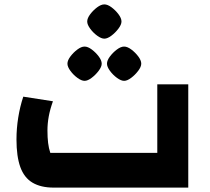

<svg xmlns="http://www.w3.org/2000/svg" viewBox="-20 -854 954 874"><path d="M224 0Q166 0 128 -22.5Q90 -45 72.5 -93.5Q55 -142 55 -219Q55 -269 63 -319Q71 -369 86 -414L221 -393Q208 -357 202 -324.5Q196 -292 196 -260Q196 -228 199 -203.5Q202 -179 209 -158H696V-470H837V0ZM365 -486Q351 -486 332.5 -499.5Q314 -513 300.5 -531.5Q287 -550 287 -564Q287 -579 300.5 -597Q314 -615 332 -628.5Q350 -642 365 -642Q380 -642 398 -628.5Q416 -615 429.5 -597Q443 -579 443 -564Q443 -550 429 -531.5Q415 -513 397 -499.5Q379 -486 365 -486ZM545 -486Q531 -486 512.5 -499.5Q494 -513 480.5 -531.5Q467 -550 467 -564Q467 -579 480.5 -597Q494 -615 512 -628.5Q530 -642 545 -642Q560 -642 578 -628.5Q596 -615 609.5 -597Q623 -579 623 -564Q623 -550 609 -531.5Q595 -513 577 -499.5Q559 -486 545 -486ZM455 -678Q441 -678 422.5 -691.5Q404 -705 390.5 -723.5Q377 -742 377 -756Q377 -771 390.5 -789Q404 -807 422 -820.5Q440 -834 455 -834Q470 -834 488 -820.5Q506 -807 519.5 -789Q533 -771 533 -756Q533 -742 519 -723.5Q505 -705 487 -691.5Q469 -678 455 -678Z"/></svg>

Font: Changa
Style: Bold
Weight: 700
Designer: Eduardo Rodriguez Tunni
Foundry: Eduardo Rodriguez Tunni
Version: Version 3.002; ttfautohint (v1.8.2)